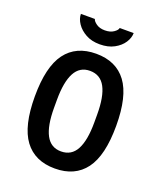

<svg xmlns="http://www.w3.org/2000/svg" viewBox="-130 -768 731 865"><g transform="rotate(20 235.0 -335.5)"><path d="M235 12Q139 12 89.5 -54.5Q40 -121 40 -263Q40 -405 89.5 -471.5Q139 -538 235 -538Q331 -538 380.5 -471.5Q430 -405 430 -263Q430 -121 380.5 -54.5Q331 12 235 12ZM235 -70Q285 -70 308.5 -114Q332 -158 332 -244V-282Q332 -368 308.5 -412Q285 -456 235 -456Q186 -456 162.5 -412Q139 -368 139 -282V-244Q139 -158 162.5 -114Q186 -70 235 -70ZM234 -583Q195 -583 167 -598.5Q139 -614 123.5 -637Q108 -660 108 -683H175Q177 -673 193 -661.5Q209 -650 234 -650Q260 -650 276.5 -661.5Q293 -673 294 -683H361Q361 -660 346 -637Q331 -614 302.5 -598.5Q274 -583 234 -583Z"/></g></svg>

Font: Archivo Narrow Medium
Style: Regular
Weight: 500
Designer: Hector Gatti
Foundry: Omnibus-Type
Version: Version 3.002